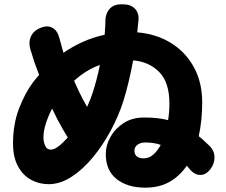

<svg xmlns="http://www.w3.org/2000/svg" viewBox="-20 -824 1040 884"><path d="M440 -525Q404 -512 374.5 -493Q345 -474 321 -452L342 -406Q362 -364 381 -332Q396 -364 406 -395Q416 -425 424.5 -458Q433 -491 440 -525ZM165 -695Q197 -709 220.5 -696.5Q244 -684 253 -650L272 -581Q313 -609 360 -630.5Q407 -652 462 -664L465 -712Q465 -717 465 -722Q465 -727 465 -728Q466 -763 485.5 -784Q505 -805 540 -804H550Q585 -803 603.5 -781.5Q622 -760 617 -725Q617 -723 616 -715.5Q615 -708 615 -706L612 -675Q699 -668 766.5 -626.5Q834 -585 872.5 -515Q911 -445 911 -352Q911 -312 907 -272.5Q903 -233 895 -197Q908 -187 920 -175.5Q932 -164 944 -153Q967 -131 967.5 -100.5Q968 -70 948 -44Q928 -19 903 -18.5Q878 -18 856 -42L840 -61Q808 -14 761 13Q714 40 649 40Q567 40 517 0.5Q467 -39 467 -115Q467 -155 488.5 -193.5Q510 -232 549.5 -257.5Q589 -283 643 -283Q675 -283 703 -280Q731 -277 754 -271Q760 -309 760 -347Q760 -445 713 -492.5Q666 -540 593 -546Q584 -497 572.5 -448.5Q561 -400 548 -359Q527 -292 490.5 -224Q454 -156 408 -100Q362 -44 309.5 -10Q257 24 204 24Q160 24 122.5 3.5Q85 -17 62.5 -59Q40 -101 40 -163Q40 -252 67.5 -324Q95 -396 134 -448L160 -479L138 -539Q137 -542 133.5 -553Q130 -564 126.5 -576Q123 -588 121 -593Q110 -626 121.5 -654Q133 -682 165 -695ZM720 -157Q688 -168 649 -168Q627 -168 613 -157.5Q599 -147 599 -131Q599 -95 642 -95Q666 -95 685.5 -112Q705 -129 720 -157ZM292 -191Q281 -209 269 -229.5Q257 -250 244 -275L220 -324Q203 -292 191.5 -256.5Q180 -221 180 -191Q180 -171 188 -153Q196 -135 214 -135Q229 -135 249 -150Q269 -165 292 -191Z"/></svg>

Font: Chiron GoRound TC H
Style: Regular
Weight: 900
Designer: Ryoko NISHIZUKA 西塚涼子 (kana, bopomofo & ideographs); Paul D. Hunt (Latin, Greek & Cyrillic); Sandoll Communications 산돌커뮤니
Foundry: Adobe
Version: Version 1.000;hotconv 1.1.1;makeotfexe 2.6.0